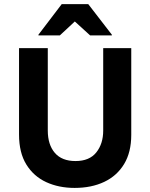

<svg xmlns="http://www.w3.org/2000/svg" viewBox="-20 -911 737 941"><path d="M345.8 10Q268.3 10 206.7 -18.3Q145 -46.7 109.2 -104.6Q73.3 -162.5 73.3 -251.7V-675H214.2V-271.7Q214.2 -201.7 248.8 -161.7Q283.3 -121.7 350 -121.7Q418.3 -121.7 452.1 -164.2Q485.8 -206.7 485.8 -270.8V-675H623.3V-250Q623.3 -165 588.3 -107.1Q553.3 -49.2 490.8 -19.6Q428.3 10 345.8 10ZM168.3 -737.5V-740.8L282.5 -890.8H412.5L528.3 -740.8V-737.5H421.7L346.7 -805.8L273.3 -737.5Z"/></svg>

Font: Funnel Sans
Style: Bold
Weight: 700
Designer: NORD ID, Kristian Moeller
Foundry: Dicotype
Version: Version 1.000